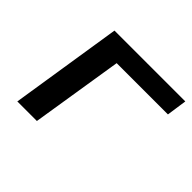

<svg xmlns="http://www.w3.org/2000/svg" viewBox="-122 -652 805 805"><g transform="rotate(45 280.5 -249.0)"><path d="M63 0 141 -498H561L548 -408H244L179 0Z"/></g></svg>

Font: Nunito Sans 7pt SemiExpanded SemiBold
Style: Italic
Weight: 600
Width: 6
Italic angle: -9°
Designer: Vernon Adams
Foundry: Vernon Adams
Version: Version 3.101;gftools[0.9.27]